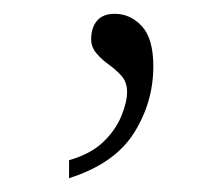

<svg xmlns="http://www.w3.org/2000/svg" viewBox="-20 -104 311 278"><path d="M80 154V128Q111 119 129 102Q147 85 155.5 64.5Q164 44 164 29Q164 15 156 6Q148 -3 137.5 -10.5Q127 -18 119.5 -27Q112 -36 112 -47Q112 -64 120.5 -74Q129 -84 146 -84Q169 -84 185.5 -66Q202 -48 202 -8Q202 44 174 88.5Q146 133 80 154Z"/></svg>

Font: Noto Serif Bengali ExtraLight
Style: Regular
Weight: 250
Version: Version 2.003